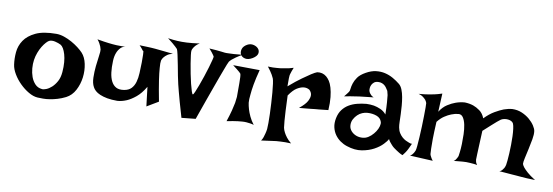

<svg xmlns="http://www.w3.org/2000/svg" viewBox="-50 -924 3685 1279"><g transform="rotate(10 1792.5 -284.0)"><path d="M276.4 -437.5Q301.8 -437.5 329.1 -428.2Q356.4 -418.9 381.8 -404.8Q407.2 -390.6 428.2 -374.5Q449.2 -358.4 462.9 -343.8Q487.3 -317.4 496.6 -272.9Q505.9 -228.5 500 -182.1Q494.1 -135.7 472.7 -94.7Q451.2 -53.7 413.1 -34.2Q385.7 -20.5 359.4 -12.7Q333 -4.9 308.6 -1Q284.2 2.9 262.7 2.9Q241.2 2.9 225.6 2Q196.3 0 164.6 -18.6Q132.8 -37.1 105 -64.5Q77.1 -91.8 57.6 -124.5Q38.1 -157.2 34.2 -186.5Q28.3 -226.6 32.2 -270.5Q36.1 -314.5 61 -351.6Q85.9 -388.7 137.2 -413.1Q188.5 -437.5 276.4 -437.5ZM244.1 -58.6Q254.9 -56.6 273.4 -64Q292 -71.3 310.1 -87.9Q328.1 -104.5 342.3 -130.4Q356.4 -156.2 359.4 -193.4Q362.3 -229.5 359.9 -259.8Q357.4 -290 350.6 -313Q343.8 -335.9 335 -350.6Q326.2 -365.2 316.4 -371.1Q299.8 -379.9 276.4 -385.3Q252.9 -390.6 236.3 -382.8Q228.5 -378.9 216.8 -366.2Q205.1 -353.5 193.4 -334.5Q181.6 -315.4 172.4 -291Q163.1 -266.6 159.2 -240.2Q155.3 -213.9 157.7 -183.6Q160.2 -153.3 169.9 -126.5Q179.7 -99.6 197.8 -80.6Q215.8 -61.5 244.1 -58.6Z M551.8 -449.2Q577.1 -444.3 596.2 -441.9Q615.2 -439.5 628.9 -437.5Q644.5 -435.5 656.2 -434.6Q668 -433.6 683.6 -432.6Q710 -431.6 757.8 -432.6Q729.5 -434.6 713.4 -418.5Q697.3 -402.3 689.5 -381.8Q679.7 -357.4 678.7 -325.2Q676.8 -282.2 681.2 -247.6Q685.5 -212.9 697.8 -189Q710 -165 730.5 -153.8Q751 -142.6 783.2 -147.5Q815.4 -152.3 832.5 -170.4Q849.6 -188.5 857.4 -215.3Q865.2 -242.2 866.7 -276.4Q868.2 -310.5 869.1 -347.7Q869.1 -384.8 868.7 -400.9Q868.2 -417 867.2 -421.9Q866.2 -426.8 864.3 -426.3Q862.3 -425.8 859.4 -430.7Q857.4 -434.6 853.5 -438.5Q850.6 -442.4 845.7 -447.8Q840.8 -453.1 835 -459Q860.4 -458 880.4 -457.5Q900.4 -457 914.1 -456.1Q929.7 -455.1 941.4 -454.1Q952.1 -453.1 969.7 -451.2Q984.4 -449.2 1007.8 -447.3Q1031.2 -445.3 1063.5 -441.4Q1041 -436.5 1027.3 -426.8Q1013.7 -417 1005.9 -407.2Q997.1 -396.5 993.2 -383.8Q990.2 -367.2 993.2 -333Q995.1 -302.7 1002.9 -250Q1010.7 -197.3 1027.3 -111.3L950.2 -65.4L934.6 -195.3Q906.2 -147.5 874.5 -121.6Q842.8 -95.7 815.4 -84Q783.2 -70.3 752.9 -68.4Q712.9 -68.4 684.1 -73.7Q655.3 -79.1 634.8 -87.9Q614.3 -96.7 602.1 -107.9Q589.8 -119.1 584 -130.9Q570.3 -155.3 569.3 -193.8Q568.4 -232.4 572.3 -271Q576.2 -309.6 581.1 -341.8Q585.9 -374 584 -385.7Q582 -394.5 578.1 -405.3Q574.2 -414.1 568.4 -425.3Q562.5 -436.5 551.8 -449.2Z M1013.7 -538.1Q1030.3 -535.2 1047.4 -533.7Q1064.5 -532.2 1078.1 -531.2Q1093.8 -530.3 1108.4 -530.3Q1123 -530.3 1141.6 -531.2Q1157.2 -532.2 1179.2 -534.2Q1201.2 -536.1 1227.5 -540Q1211.9 -531.2 1203.1 -521.5Q1194.3 -511.7 1189.5 -503.9Q1183.6 -494.1 1181.6 -486.3Q1179.7 -478.5 1182.6 -454.1Q1185.5 -429.7 1190.9 -397.5Q1196.3 -365.2 1203.1 -330.1Q1210 -294.9 1217.3 -265.6Q1224.6 -236.3 1231 -216.8Q1237.3 -197.3 1241.2 -198.2Q1245.1 -198.2 1253.4 -217.8Q1261.7 -237.3 1272.5 -266.1Q1283.2 -294.9 1294.9 -329.6Q1306.6 -364.3 1315.4 -394.5Q1324.2 -424.8 1329.6 -445.8Q1335 -466.8 1334 -470.7Q1331.1 -474.6 1327.1 -481.4Q1320.3 -492.2 1296.9 -518.6Q1325.2 -516.6 1345.7 -515.1Q1366.2 -513.7 1378.9 -511.7Q1393.6 -509.8 1402.3 -508.8Q1411.1 -507.8 1427.7 -508.8Q1441.4 -508.8 1464.4 -510.3Q1487.3 -511.7 1521.5 -515.6Q1496.1 -501 1480 -489.7Q1463.9 -478.5 1455.1 -470.7Q1444.3 -460.9 1439.5 -454.1Q1432.6 -441.4 1415 -393.6Q1407.2 -373 1396 -342.8Q1384.8 -312.5 1369.6 -270Q1354.5 -227.5 1334 -170.9Q1313.5 -114.3 1288.1 -41L1193.4 -31.2Q1174.8 -92.8 1163.6 -134.3Q1152.3 -175.8 1145.5 -201.2Q1137.7 -230.5 1133.8 -247.1Q1128.9 -265.6 1122.1 -301.3Q1115.2 -336.9 1108.4 -374Q1101.6 -411.1 1094.7 -440.9Q1087.9 -470.7 1084 -477.5Q1080.1 -482.4 1070.3 -491.2Q1062.5 -499 1048.8 -510.3Q1035.2 -521.5 1013.7 -538.1Z M1471.7 -436.5 1651.4 -434.6Q1635.7 -375 1628.4 -333Q1621.1 -291 1619.1 -262.7Q1615.2 -230.5 1617.2 -208Q1620.1 -187.5 1627 -164.1Q1632.8 -144.5 1644.5 -119.1Q1656.2 -93.8 1675.8 -68.4Q1664.1 -72.3 1650.4 -74.2Q1636.7 -76.2 1625 -77.1Q1611.3 -78.1 1597.7 -77.1Q1584 -76.2 1567.4 -74.2Q1553.7 -72.3 1534.2 -69.3Q1514.6 -66.4 1493.2 -61.5Q1507.8 -105.5 1516.1 -137.7Q1524.4 -169.9 1528.3 -191.4Q1532.2 -216.8 1533.2 -232.4Q1533.2 -252 1533.2 -276.9Q1533.2 -301.8 1533.2 -325.2Q1533.2 -348.6 1532.2 -366.7Q1531.2 -384.8 1528.3 -389.6L1518.6 -399.4Q1512.7 -404.3 1501.5 -413.6Q1490.2 -422.9 1471.7 -436.5ZM1541 -586.9Q1561.5 -597.7 1582.5 -592.8Q1603.5 -587.9 1615.2 -574.2Q1627 -560.5 1623.5 -542Q1620.1 -523.4 1591.8 -505.9Q1563.5 -489.3 1542 -494.1Q1520.5 -499 1511.7 -514.6Q1502.9 -530.3 1508.8 -551.3Q1514.6 -572.3 1541 -586.9Z M1701.2 -467.8Q1719.7 -466.8 1734.9 -467.3Q1750 -467.8 1760.7 -468.8Q1773.4 -469.7 1783.2 -470.7Q1797.9 -472.7 1813.5 -475.6Q1827.1 -477.5 1842.3 -481Q1857.4 -484.4 1872.1 -489.3Q1866.2 -474.6 1862.3 -463.9Q1858.4 -453.1 1856.4 -445.3Q1853.5 -436.5 1853.5 -430.7Q1852.5 -423.8 1852.5 -414.1Q1851.6 -397.5 1852.5 -360.4Q1903.3 -404.3 1938 -428.7Q1972.7 -453.1 1993.2 -466.8Q2017.6 -482.4 2031.2 -487.3Q2067.4 -493.2 2094.7 -470.7Q2106.4 -460.9 2117.2 -444.8Q2127.9 -428.7 2135.7 -402.3Q2143.6 -376 2147.5 -339.4Q2151.4 -302.7 2148.4 -252Q2127.9 -250 2111.8 -248Q2095.7 -246.1 2085 -245.1Q2072.3 -243.2 2061.5 -243.2L2035.2 -240.2Q2021.5 -238.3 2001.5 -236.8Q1981.4 -235.4 1953.1 -232.4Q1994.1 -265.6 2006.3 -290.5Q2018.6 -315.4 2016.6 -332Q2014.6 -350.6 1999 -364.3Q1980.5 -375 1959 -372.1Q1940.4 -370.1 1916 -355.5Q1891.6 -340.8 1864.3 -300.8Q1866.2 -238.3 1868.7 -197.3Q1871.1 -156.2 1873 -130.9Q1876 -101.6 1877.9 -85Q1880.9 -70.3 1889.6 -53.7Q1896.5 -40 1909.2 -23.4Q1921.9 -6.8 1942.4 9.8Q1899.4 7.8 1872.1 9.8Q1855.5 10.7 1842.8 11.7Q1829.1 13.7 1813.5 15.6Q1799.8 17.6 1781.7 20Q1763.7 22.5 1742.2 25.4Q1750 14.6 1754.9 0.5Q1759.8 -13.7 1762.7 -26.4Q1766.6 -41 1768.6 -56.6Q1769.5 -70.3 1770 -97.7Q1770.5 -125 1769 -159.7Q1767.6 -194.3 1765.6 -231.9Q1763.7 -269.5 1760.7 -302.7Q1757.8 -335.9 1754.4 -360.8Q1751 -385.7 1747.1 -395.5Q1742.2 -407.2 1735.4 -418.9Q1729.5 -429.7 1720.7 -441.9Q1711.9 -454.1 1701.2 -467.8Z M2262.7 -395.5Q2267.6 -401.4 2269 -417.5Q2270.5 -433.6 2276.9 -454.1Q2283.2 -474.6 2298.8 -497.1Q2314.5 -519.5 2349.6 -539.1Q2383.8 -558.6 2416 -562.5Q2448.2 -566.4 2477.5 -559.6Q2506.8 -552.7 2532.7 -538.1Q2558.6 -523.4 2580.1 -505.9Q2594.7 -494.1 2603.5 -472.2Q2612.3 -450.2 2617.2 -422.9Q2622.1 -395.5 2624.5 -365.7Q2627 -335.9 2627.9 -308.1Q2628.9 -280.3 2629.4 -257.3Q2629.9 -234.4 2632.8 -219.7Q2636.7 -198.2 2646.5 -183.1Q2656.2 -168 2668 -157.7Q2679.7 -147.5 2691.4 -141.6Q2703.1 -135.7 2711.9 -132.8Q2717.8 -129.9 2722.7 -128.9Q2732.4 -125 2736.3 -128.9Q2730.5 -115.2 2725.6 -105.5Q2720.7 -95.7 2717.8 -88.9Q2713.9 -81.1 2710.9 -76.2Q2708 -70.3 2704.1 -65.4Q2701.2 -60.5 2696.3 -54.7Q2691.4 -48.8 2686.5 -42Q2673.8 -46.9 2662.6 -53.7Q2651.4 -60.5 2642.6 -66.4Q2631.8 -73.2 2623 -80.1Q2614.3 -86.9 2606.4 -95.7Q2599.6 -103.5 2592.3 -112.3Q2585 -121.1 2580.1 -131.8Q2574.2 -119.1 2552.2 -95.7Q2530.3 -72.3 2495.1 -53.2Q2460 -34.2 2413.6 -26.4Q2367.2 -18.6 2311.5 -37.1Q2287.1 -44.9 2265.6 -60.1Q2244.1 -75.2 2229 -96.7Q2213.9 -118.2 2207.5 -146Q2201.2 -173.8 2208 -208Q2214.8 -242.2 2232.4 -265.6Q2250 -289.1 2274.4 -303.7Q2298.8 -318.4 2329.1 -326.2Q2359.4 -334 2391.6 -336.9Q2417 -337.9 2442.4 -334Q2463.9 -330.1 2487.3 -319.8Q2510.7 -309.6 2527.3 -289.1Q2526.4 -340.8 2523.9 -371.6Q2521.5 -402.3 2519.5 -418.9Q2515.6 -438.5 2512.7 -446.3Q2507.8 -453.1 2502.4 -461.9Q2497.1 -470.7 2489.3 -478Q2481.4 -485.4 2469.7 -490.2Q2458 -495.1 2442.4 -494.1Q2425.8 -493.2 2416 -485.4Q2406.2 -477.5 2400.9 -467.3Q2395.5 -457 2394.5 -445.3Q2393.6 -433.6 2395.5 -424.8Q2397.5 -418.9 2401.4 -412.1Q2405.3 -406.2 2412.1 -399.4Q2418.9 -392.6 2430.7 -387.7Q2408.2 -384.8 2390.6 -383.3Q2373 -381.8 2360.4 -379.9Q2345.7 -377.9 2335 -377Q2324.2 -376 2309.6 -373Q2296.9 -371.1 2278.3 -368.2Q2259.8 -365.2 2235.4 -360.4Q2241.2 -367.2 2246.1 -373.5Q2251 -379.9 2254.9 -384.8Q2258.8 -390.6 2262.7 -395.5ZM2409.2 -279.3Q2391.6 -278.3 2374 -271Q2356.4 -263.7 2342.8 -250.5Q2329.1 -237.3 2319.8 -220.2Q2310.5 -203.1 2310.5 -182.6Q2310.5 -162.1 2320.8 -147Q2331.1 -131.8 2348.1 -122.1Q2365.2 -112.3 2385.3 -110.4Q2405.3 -108.4 2424.8 -114.3Q2443.4 -121.1 2460 -136.2Q2476.6 -151.4 2488.3 -169.4Q2500 -187.5 2504.9 -205.6Q2509.8 -223.6 2505.9 -235.4Q2498 -260.7 2470.7 -271Q2443.4 -281.2 2409.2 -279.3Z M2721.7 -462.9Q2744.1 -464.8 2760.3 -466.8Q2776.4 -468.8 2787.1 -470.7Q2799.8 -472.7 2808.6 -474.6Q2817.4 -475.6 2828.1 -478.5Q2837.9 -480.5 2850.1 -483.9Q2862.3 -487.3 2877 -492.2L2871.1 -368.2Q2892.6 -402.3 2920.9 -420.4Q2949.2 -438.5 2974.6 -447.3Q3004.9 -458 3035.2 -460Q3066.4 -459 3092.8 -450.2Q3115.2 -442.4 3138.2 -425.8Q3161.1 -409.2 3173.8 -377Q3207 -411.1 3239.7 -430.2Q3272.5 -449.2 3297.9 -459Q3328.1 -469.7 3354.5 -471.7Q3389.6 -472.7 3419.4 -460Q3449.2 -447.3 3471.7 -428.2Q3494.1 -409.2 3507.8 -388.2Q3521.5 -367.2 3523.4 -351.6Q3526.4 -330.1 3520.5 -296.4Q3514.6 -262.7 3506.8 -228Q3499 -193.4 3492.7 -164.6Q3486.3 -135.7 3487.3 -124Q3490.2 -114.3 3501 -100.6Q3510.7 -88.9 3529.8 -71.8Q3548.8 -54.7 3585 -32.2Q3553.7 -33.2 3529.8 -34.2Q3505.9 -35.2 3489.3 -37.1Q3469.7 -39.1 3455.1 -40Q3443.4 -40 3426.8 -42Q3413.1 -43 3391.1 -44.9Q3369.1 -46.9 3340.8 -48.8Q3351.6 -51.8 3358.4 -60.1Q3365.2 -68.4 3370.1 -76.2Q3375 -85.9 3377.9 -97.7Q3379.9 -107.4 3381.8 -128.9Q3383.8 -150.4 3385.3 -177.7Q3386.7 -205.1 3387.2 -235.4Q3387.7 -265.6 3386.7 -293Q3385.7 -320.3 3382.8 -342.8Q3379.9 -365.2 3375 -377Q3371.1 -385.7 3361.3 -391.1Q3351.6 -396.5 3338.9 -397.9Q3326.2 -399.4 3313.5 -397Q3300.8 -394.5 3291 -388.7Q3282.2 -381.8 3267.6 -370.1Q3254.9 -359.4 3234.4 -340.8Q3213.9 -322.3 3182.6 -293.9Q3179.7 -232.4 3178.2 -194.8Q3176.8 -157.2 3175.8 -137.7Q3174.8 -114.3 3174.8 -105.5Q3173.8 -97.7 3175.8 -90.8Q3177.7 -76.2 3187.5 -63.5Q3175.8 -66.4 3162.6 -67.4Q3149.4 -68.4 3138.7 -69.3Q3126 -70.3 3113.3 -70.3Q3102.5 -70.3 3089.8 -69.3Q3079.1 -68.4 3063.5 -66.9Q3047.9 -65.4 3029.3 -63.5Q3037.1 -68.4 3042 -75.2Q3046.9 -82 3049.8 -87.9Q3053.7 -94.7 3055.7 -100.6Q3056.6 -106.4 3059.6 -129.4Q3062.5 -152.3 3063.5 -183.6Q3064.5 -214.8 3063.5 -249.5Q3062.5 -284.2 3056.6 -313Q3050.8 -341.8 3038.6 -360.4Q3026.4 -378.9 3006.8 -377Q2983.4 -375 2959 -365.2Q2938.5 -357.4 2915 -341.8Q2891.6 -326.2 2871.1 -299.8Q2867.2 -226.6 2866.7 -183.6Q2866.2 -140.6 2867.2 -118.2Q2868.2 -91.8 2869.1 -82Q2870.1 -75.2 2874 -68.4Q2877 -62.5 2881.3 -54.7Q2885.7 -46.9 2891.6 -40L2736.3 -47.9Q2744.1 -51.8 2750 -58.1Q2755.9 -64.5 2759.8 -71.3Q2763.7 -79.1 2767.6 -86.9Q2770.5 -93.8 2772.9 -119.1Q2775.4 -144.5 2777.3 -179.2Q2779.3 -213.9 2780.8 -252.4Q2782.2 -291 2782.7 -324.7Q2783.2 -358.4 2783.2 -382.3Q2783.2 -406.2 2782.2 -411.1Q2779.3 -420.9 2771.5 -431.6Q2764.6 -439.5 2752.9 -448.7Q2741.2 -458 2721.7 -462.9Z"/></g></svg>

Font: Irish Grover
Style: Regular
Weight: 400
Designer: Squid
Foundry: Font Diner, Inc DBA Sideshow
Version: Version 1.001